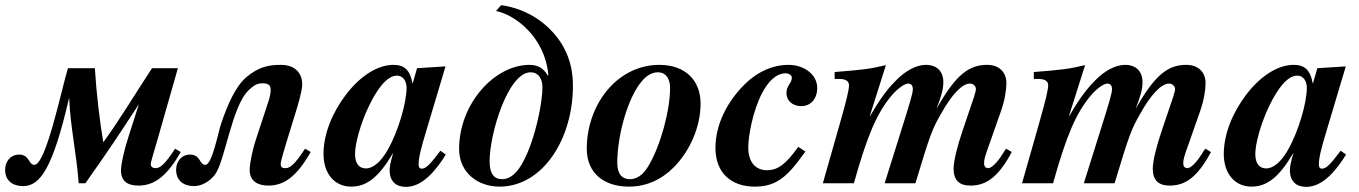

<svg xmlns="http://www.w3.org/2000/svg" viewBox="-68 -715 5301 749"><path d="M615 -135C575 -73 556 -59 539 -59C528 -59 520 -64 520 -76C520 -82 539 -145 544 -162L626 -449H525C453 -339 397 -245 335 -160C321 -242 309 -342 302 -449H197C170 -358 111 -72 66 -72C43 -72 47 -112 7 -112C-27 -112 -48 -85 -48 -53C-48 -8 -16 11 22 11C89 11 138 -59 201 -331H202C206 -223 230 -120 239 0H265C361 -136 396 -189 472 -306H473L433 -181C416 -128 404 -75 404 -50C404 -9 429 9 472 9C532 9 582 -25 637 -122Z M1122 -135C1082 -73 1063 -59 1046 -59C1031 -59 1027 -64 1027 -76C1027 -86 1040 -128 1051 -165L1083 -269C1094 -304 1111 -361 1111 -385C1111 -434 1079 -462 1028 -462C981 -462 941 -455 892 -413C850 -377 819 -304 795 -234C783 -200 760 -72 733 -72C710 -72 714 -112 674 -112C640 -112 619 -85 619 -53C619 -8 651 11 689 11C719 11 751 -8 770 -33C811 -87 836 -305 905 -366C923 -382 934 -390 956 -390C981 -390 988 -381 988 -364C988 -354 985 -338 982 -328L932 -176C916 -128 906 -77 906 -51C906 -10 936 9 979 9C1039 9 1089 -25 1144 -122Z M1518 -373C1518 -313 1485 -202 1446 -133C1419 -84 1387 -58 1360 -58C1334 -58 1317 -75 1317 -115C1317 -153 1338 -234 1373 -305C1401 -362 1439 -420 1481 -420C1503 -420 1518 -400 1518 -373ZM1650 -127C1609 -72 1593 -57 1577 -57C1569 -57 1565 -63 1565 -72C1565 -97 1571 -126 1595 -205L1670 -456L1559 -449L1542 -390H1541C1532 -441 1510 -462 1467 -462C1402 -462 1334 -415 1281 -345C1230 -278 1194 -194 1194 -114C1194 -38 1237 13 1302 13C1363 13 1410 -24 1466 -119C1454 -78 1452 -64 1452 -50C1452 -7 1478 14 1515 14C1562 14 1613 -18 1671 -112Z M2048 -375C2048 -318 2027 -218 2000 -145C1975 -79 1942 -16 1891 -16C1858 -16 1842 -39 1842 -86C1842 -194 1914 -433 2002 -433C2030 -433 2048 -411 2048 -375ZM1867 -672C1940 -658 2057 -572 2071 -424L2069 -420C2052 -450 2029 -462 1998 -462C1860 -462 1723 -309 1723 -134C1723 -43 1794 13 1881 13C2048 13 2167 -171 2167 -380C2167 -431 2158 -481 2130 -532C2086 -611 2000 -679 1887 -695Z M2546 -372C2546 -285 2509 -145 2460 -65C2439 -31 2415 -16 2389 -16C2359 -16 2340 -36 2340 -80C2340 -182 2379 -335 2439 -402C2458 -423 2478 -433 2499 -433C2528 -433 2546 -410 2546 -372ZM2665 -311C2665 -403 2604 -462 2504 -462C2436 -462 2372 -435 2321 -385C2261 -326 2221 -235 2221 -135C2221 -37 2291 13 2385 13C2452 13 2511 -13 2560 -62C2621 -123 2665 -217 2665 -311Z M3046 -142C2998 -75 2967 -51 2924 -51C2880 -51 2851 -82 2851 -140C2851 -185 2869 -283 2905 -352C2928 -396 2959 -429 2997 -429C3009 -429 3021 -422 3021 -412C3021 -390 3000 -382 3000 -352C3000 -322 3024 -301 3058 -301C3095 -301 3120 -330 3120 -372C3120 -425 3068 -462 3008 -462C2941 -462 2878 -430 2828 -377C2769 -315 2723 -230 2723 -138C2723 -40 2785 13 2876 13C2909 13 2936 7 2959 -5C3004 -28 3036 -72 3074 -124Z M3857 -135C3853 -130 3849 -124 3845 -117C3822 -80 3800 -59 3787 -59C3778 -59 3771 -65 3771 -77C3771 -95 3774 -103 3792 -154L3837 -282C3852 -325 3858 -365 3858 -391C3858 -432 3831 -462 3783 -462C3711 -462 3660 -423 3585 -290C3605 -342 3612 -367 3612 -395C3612 -437 3586 -462 3544 -462C3504 -462 3462 -436 3430 -404C3403 -377 3375 -346 3326 -262H3325L3388 -461C3325 -446 3301 -443 3188 -434V-407H3206C3232 -407 3244 -398 3244 -382C3244 -367 3236 -329 3208 -232L3142 0H3263C3316 -189 3353 -274 3410 -342C3432 -368 3460 -389 3475 -389C3485 -389 3493 -383 3493 -367C3493 -350 3480 -309 3448 -207L3383 0H3503C3561 -192 3568 -210 3604 -273C3646 -348 3686 -389 3716 -389C3728 -389 3739 -379 3739 -368C3739 -362 3736 -351 3732 -338L3688 -208C3666 -144 3652 -86 3652 -57C3652 -11 3675 9 3718 9C3780 9 3827 -25 3879 -122Z M4634 -135C4630 -130 4626 -124 4622 -117C4599 -80 4577 -59 4564 -59C4555 -59 4548 -65 4548 -77C4548 -95 4551 -103 4569 -154L4614 -282C4629 -325 4635 -365 4635 -391C4635 -432 4608 -462 4560 -462C4488 -462 4437 -423 4362 -290C4382 -342 4389 -367 4389 -395C4389 -437 4363 -462 4321 -462C4281 -462 4239 -436 4207 -404C4180 -377 4152 -346 4103 -262H4102L4165 -461C4102 -446 4078 -443 3965 -434V-407H3983C4009 -407 4021 -398 4021 -382C4021 -367 4013 -329 3985 -232L3919 0H4040C4093 -189 4130 -274 4187 -342C4209 -368 4237 -389 4252 -389C4262 -389 4270 -383 4270 -367C4270 -350 4257 -309 4225 -207L4160 0H4280C4338 -192 4345 -210 4381 -273C4423 -348 4463 -389 4493 -389C4505 -389 4516 -379 4516 -368C4516 -362 4513 -351 4509 -338L4465 -208C4443 -144 4429 -86 4429 -57C4429 -11 4452 9 4495 9C4557 9 4604 -25 4656 -122Z M5030 -373C5030 -313 4997 -202 4958 -133C4931 -84 4899 -58 4872 -58C4846 -58 4829 -75 4829 -115C4829 -153 4850 -234 4885 -305C4913 -362 4951 -420 4993 -420C5015 -420 5030 -400 5030 -373ZM5162 -127C5121 -72 5105 -57 5089 -57C5081 -57 5077 -63 5077 -72C5077 -97 5083 -126 5107 -205L5182 -456L5071 -449L5054 -390H5053C5044 -441 5022 -462 4979 -462C4914 -462 4846 -415 4793 -345C4742 -278 4706 -194 4706 -114C4706 -38 4749 13 4814 13C4875 13 4922 -24 4978 -119C4966 -78 4964 -64 4964 -50C4964 -7 4990 14 5027 14C5074 14 5125 -18 5183 -112Z"/></svg>

Font: XITS
Style: Bold Italic
Weight: 700
Italic angle: -16.33°
Designer: MicroPress Inc., with final additions and corrections provided by Coen Hoffman, Elsevier (retired)
Version: Version 1.302